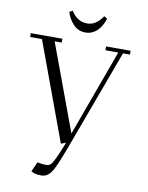

<svg xmlns="http://www.w3.org/2000/svg" viewBox="-112 -973 962 1251"><g transform="rotate(10 368.5 -347.5)"><path d="M22 -676.8V-702.1H231V-676.8H184.1L396 -104L605 -676.8H520V-702.1H682.1V-676.8H636.2L422.9 -99.1Q355 89.8 325.4 144.5Q295.9 199.2 250 199.2Q225.1 199.2 204.1 193.8L182.1 184.1L210.9 119.1Q238.8 126 269 126Q286.1 126 296.9 116.9Q307.6 107.9 324.7 73.2Q341.8 38.6 372.1 -39.1L339.8 -26.9L100.1 -676.8ZM245.1 -881.8 265.1 -894Q306.2 -828.1 371.1 -828.1Q431.2 -828.1 474.1 -894L495.1 -881.8Q489.3 -861.3 479.2 -842.3Q469.2 -823.2 454.3 -806.2Q439.5 -789.1 417.7 -778.6Q396 -768.1 371.1 -768.1Q323.2 -768.1 290.5 -802.5Q257.8 -836.9 245.1 -881.8Z"/></g></svg>

Font: Dehuti Alt
Style: Book
Weight: 400
Version: Version 1.2